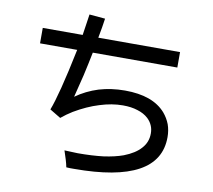

<svg xmlns="http://www.w3.org/2000/svg" viewBox="-90 -914 1180 1064"><g transform="rotate(10 500.0 -382.5)"><path d="M311.5 -692.4Q254.9 -692.4 86.9 -692.4Q86.9 -670.9 86.9 -605.5Q139.6 -605.5 295.9 -605.5Q268.6 -472.7 246.1 -384.8Q223.6 -296.9 207 -254.9Q227.5 -242.2 268.6 -217.8Q283.2 -229.5 298.8 -241.2Q314.5 -252 331.1 -262.7Q402.3 -304.7 469.7 -325.2Q537.1 -346.7 599.6 -346.7Q647.5 -346.7 682.6 -335Q718.8 -324.2 743.2 -301.8Q760.7 -285.2 769.5 -264.6Q778.3 -245.1 778.3 -219.7Q778.3 -170.9 746.1 -135.7Q714.8 -99.6 651.4 -75.2Q605.5 -58.6 543 -49.8Q479.5 -42 398.4 -42Q391.6 -42 372.1 -43Q353.5 -43 323.2 -44.9Q332 -18.6 338.9 3.9Q345.7 26.4 349.6 45.9Q359.4 46.9 371.1 46.9Q381.8 46.9 392.6 46.9Q632.8 46.9 752.9 -18.6Q873 -84 873 -215.8Q873 -253.9 861.3 -287.1Q848.6 -320.3 825.2 -347.7Q789.1 -388.7 732.4 -409.2Q674.8 -429.7 596.7 -429.7Q518.6 -429.7 450.2 -409.2Q381.8 -387.7 324.2 -346.7Q339.8 -408.2 355.5 -472.7Q370.1 -537.1 383.8 -605.5Q542 -605.5 859.4 -605.5Q859.4 -627 859.4 -692.4Q744.1 -692.4 399.4 -692.4Q405.3 -724.6 410.2 -752Q414.1 -779.3 418 -802.7Q388.7 -805.7 329.1 -810.5Q326.2 -787.1 321.3 -757.8Q317.4 -727.5 311.5 -692.4Z"/></g></svg>

Font: Aptus Gothic JP
Style: Medium
Weight: 400
Designer: Fuminori Ogawa / Motoya
Version: Version 1